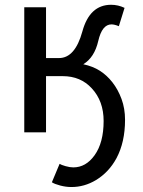

<svg xmlns="http://www.w3.org/2000/svg" viewBox="-20 -543 587 788"><path d="M237.3 -230.5H168.9V0H79.6V-513.2H168.9V-304.7H222.2Q288.1 -304.7 318.1 -414.1Q348.1 -523.4 436 -523.4Q464.8 -523.4 491.2 -510.7L467.8 -435.5Q449.7 -442.9 437.5 -442.9Q398.9 -442.9 383.3 -375Q367.7 -307.1 321.8 -279.3Q360.8 -271 389.6 -252.7Q418.5 -234.4 441.4 -205.1Q464.4 -175.8 478.8 -136.7Q493.2 -97.7 493.2 -51.3Q493.2 40.5 458 106.4Q426.8 164.1 373.5 196.3Q326.2 224.6 273.4 224.6Q250.5 224.6 227.3 218.5Q204.1 212.4 192.9 205.1L224.6 129.4Q231 133.8 249 138.9Q267.1 144 280.8 144Q332.5 144 368.2 94.2Q405.3 42.5 405.3 -46.4Q405.3 -127.9 356.9 -180.2Q311 -230.5 237.3 -230.5Z"/></svg>

Font: Cadman
Style: Regular
Weight: 400
Designer: Paul James MIller
Foundry: High-Logic / Made with FontCreator
Version: Version 2.114;March 28, 2021;FontCreator 13.0.0.2683 64-bit